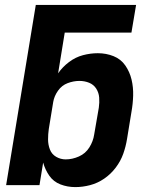

<svg xmlns="http://www.w3.org/2000/svg" viewBox="-20 -755 616 783"><path d="M287 8Q317 8 347.5 0Q378 -8 405 -26.5Q432 -45 452 -71.5Q472 -98 482.5 -127.5Q493 -157 498 -188L516 -298Q522 -331 523 -365Q524 -399 516.5 -430.5Q509 -462 491 -488Q473 -514 443 -526Q413 -538 379 -538Q349 -538 318.5 -530Q288 -522 261.5 -502Q235 -482 217 -456L244 -622H516L535 -735H126L5 0H141L156 -92Q164 -63 181 -38.5Q198 -14 226.5 -3Q255 8 287 8ZM248 -105Q227 -105 209 -115.5Q191 -126 183.5 -145.5Q176 -165 176 -186.5Q176 -208 179 -229L197 -339Q201 -363 216.5 -385Q232 -407 256 -416Q280 -425 304 -425Q325 -425 343.5 -417.5Q362 -410 372.5 -393.5Q383 -377 384.5 -357Q386 -337 383 -316L364 -206Q360 -179 344.5 -154Q329 -129 302 -117Q275 -105 248 -105Z"/></svg>

Font: Iosevka Sparkle XBdObl
Style: Regular
Weight: 800
Italic angle: -9°
Designer: Belleve Invis
Foundry: Belleve Invis
Version: Version 4.5.0; ttfautohint (v1.8.3)